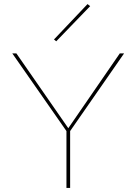

<svg xmlns="http://www.w3.org/2000/svg" viewBox="-20 -919 667 939"><path d="M421 -889 255 -717 244 -726 408 -899ZM587 -658 323 -278V0H305V-278L40 -658H60L314 -292L566 -658Z"/></svg>

Font: EauTestSC Thin
Style: Regular
Weight: 250
Designer: Christian Thalmann (Catharsis Fonts)
Version: Version 0.001;PS 000.001;hotconv 1.0.88;makeotf.lib2.5.64775